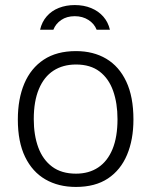

<svg xmlns="http://www.w3.org/2000/svg" viewBox="-20 -729 598 759"><path d="M280 10Q211 10 159.5 -19.8Q108 -49.5 79.2 -108.8Q50.5 -168 50.5 -256.5Q50.5 -338 76.2 -398.8Q102 -459.5 153 -493.2Q204 -527 280.5 -527Q349 -527 400 -496.8Q451 -466.5 479.2 -406.5Q507.5 -346.5 507.5 -256.5Q507.5 -177 482.2 -117Q457 -57 406.8 -23.5Q356.5 10 280 10ZM280.5 -42.5Q331.5 -42.5 368.2 -67Q405 -91.5 424.8 -139.5Q444.5 -187.5 444.5 -258Q444.5 -321 427.2 -369.8Q410 -418.5 373.8 -446.2Q337.5 -474 280.5 -474Q229 -474 191.5 -449.8Q154 -425.5 133.8 -377.2Q113.5 -329 113.5 -258Q113.5 -195 131.2 -146.5Q149 -98 186 -70.2Q223 -42.5 280.5 -42.5ZM414.5 -611.5Q407.5 -641.5 388.5 -663.2Q369.5 -685 340.5 -697Q311.5 -709 275.5 -709Q241.5 -709 212.8 -697.8Q184 -686.5 164.8 -664.5Q145.5 -642.5 138.5 -611.5H191Q200 -635 222 -650Q244 -665 275.5 -665Q306.5 -665 329.8 -650Q353 -635 362 -611.5Z"/></svg>

Font: Public Sans Thin ExtraLight
Style: Regular
Weight: 250
Version: Version 1.007